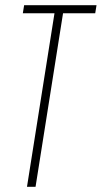

<svg xmlns="http://www.w3.org/2000/svg" viewBox="-20 -720 392 740"><path d="M347 -669H223L117 0H84L190 -669H68L73 -700H352Z"/></svg>

Font: Georama Condensed ExtraLight
Style: Italic
Weight: 200
Width: 3
Italic angle: -9°
Designer: Jean-Baptiste Levee
Foundry: Production Type
Version: Version 1.000